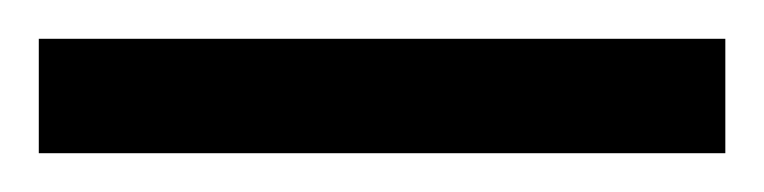

<svg xmlns="http://www.w3.org/2000/svg" viewBox="-23 63 394 99"><path d="M-3 142H351V83H-3Z"/></svg>

Font: Noto Serif Hebrew ExtraCondensed Thin
Style: Regular
Weight: 100
Width: 2
Designer: Monotype Design Team
Foundry: Monotype Imaging Inc.
Version: Version 2.004